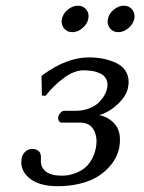

<svg xmlns="http://www.w3.org/2000/svg" viewBox="-20 -639 501 669"><path d="M270.5 -394Q239.3 -394 203.9 -368.4Q168.5 -342.8 138.7 -305.2L126 -306.2L124.5 -373L127.9 -377Q211.4 -439 290.5 -439Q316.9 -439 341.1 -434.1Q365.2 -429.2 387.9 -418Q410.6 -406.7 421.4 -384.5Q432.1 -362.3 425.8 -332Q419.4 -303.2 389.2 -275.1Q358.9 -247.1 325.7 -237.8Q336.9 -236.3 349.9 -230.2Q362.8 -224.1 376.7 -210.4Q390.6 -196.8 395.5 -175.8Q400.4 -154.8 395.5 -124Q391.6 -106 382.6 -88.4Q373.5 -70.8 356.2 -52.7Q338.9 -34.7 315.7 -21Q292.5 -7.3 257.3 1.2Q222.2 9.8 180.7 9.8Q114.7 9.8 80.8 -19.5Q46.9 -48.8 56.2 -90.8Q58.6 -102.1 68.8 -111.1Q79.1 -120.1 92.3 -120.1Q97.7 -120.1 102.3 -118.9Q106.9 -117.7 112.5 -114.3Q118.2 -110.8 121.1 -102.5Q123.5 -95.2 122.6 -83Q120.6 -56.6 139.2 -41.7Q157.7 -26.9 194.8 -26.9Q206.5 -26.9 218.5 -28.8Q230.5 -30.8 245.8 -36.9Q261.2 -43 273.9 -52.7Q286.6 -62.5 297.6 -80.3Q308.6 -98.1 313.5 -121.1Q321.3 -158.2 307.4 -185.1Q293.5 -211.9 258.3 -211.9H194.3Q188 -211.9 184.8 -218.5Q181.6 -225.1 183.1 -231.9Q184.6 -239.3 190.9 -246.1Q197.3 -252.9 202.6 -252.9H242.7Q269 -252.9 290.5 -261.2Q312 -269.5 324.5 -282.2Q336.9 -294.9 343.8 -306.9Q350.6 -318.8 353 -330.1Q356.9 -349.1 350.6 -362.5Q344.2 -376 330.3 -382.6Q316.4 -389.2 302 -391.6Q287.6 -394 270.5 -394ZM202.6 -540.8Q191.9 -554.7 195.8 -573.2Q199.7 -591.8 216.3 -605.5Q232.9 -619.1 251.5 -619.1Q270 -619.1 280.8 -605.5Q291.5 -591.8 287.6 -573.2Q283.7 -554.7 267.1 -540.8Q250.5 -526.9 231.9 -526.9Q213.4 -526.9 202.6 -540.8ZM362.8 -540.8Q352.1 -554.7 356 -573.2Q359.9 -591.8 376.5 -605.5Q393.1 -619.1 411.6 -619.1Q430.2 -619.1 440.9 -605.5Q451.7 -591.8 447.8 -573.2Q443.8 -554.7 427.2 -540.8Q410.6 -526.9 392.1 -526.9Q373.5 -526.9 362.8 -540.8Z"/></svg>

Font: Linux Biolinum G
Style: Italic
Weight: 400
Italic angle: -12°
Designer: Philipp H. Poll
Foundry: Philipp H. Poll
Version: Version 0.5.1